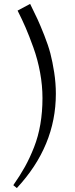

<svg xmlns="http://www.w3.org/2000/svg" viewBox="-20 -809 381 980"><path d="M47.9 136.2Q82.5 86.9 107.4 42Q132.3 -2.9 153.8 -57.6Q175.3 -112.3 186 -175Q196.8 -237.8 196.8 -308.1Q196.8 -372.6 184.6 -439Q172.4 -505.4 150.4 -566.4Q128.4 -627.4 110.8 -668Q93.3 -708.5 69.8 -754.9L133.8 -789.1Q157.7 -740.7 171.6 -710.7Q185.5 -680.7 205.8 -629.4Q226.1 -578.1 237.1 -536.4Q248 -494.6 256.6 -439.5Q265.1 -384.3 265.1 -330.1Q265.1 -63 65.9 150.9Z"/></svg>

Font: Dehuti Alt
Style: Bold
Weight: 700
Version: Version 1.2